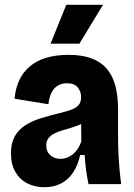

<svg xmlns="http://www.w3.org/2000/svg" viewBox="-20 -772 562 805"><path d="M166 13Q127 13 95 -3Q63 -19 44.5 -51Q26 -83 26 -130Q26 -172 42 -200.5Q58 -229 86.5 -247Q115 -265 152 -276.5Q189 -288 231 -298Q260 -305 280 -312.5Q300 -320 310 -332Q320 -344 320 -365Q320 -388 306 -405.5Q292 -423 260 -423Q238 -423 221.5 -412.5Q205 -402 195.5 -382.5Q186 -363 183 -335L41 -358Q45 -402 61 -436Q77 -470 105.5 -494Q134 -518 174.5 -530Q215 -542 267 -542Q341 -542 387 -516.5Q433 -491 454 -440.5Q475 -390 475 -312V-198Q475 -166 476.5 -132Q478 -98 481 -64Q484 -30 488 0H351Q345 -29 341 -58.5Q337 -88 335 -122H316Q307 -80 287 -49.5Q267 -19 236.5 -3Q206 13 166 13ZM233 -106Q248 -106 262 -111.5Q276 -117 287.5 -127Q299 -137 307.5 -150.5Q316 -164 321 -179L320 -274L348 -268Q333 -257 314 -249Q295 -241 276 -235.5Q257 -230 238.5 -224.5Q220 -219 205.5 -211Q191 -203 182.5 -191.5Q174 -180 174 -162Q174 -136 191 -121Q208 -106 233 -106ZM313 -589H192L258 -752H412Z"/></svg>

Font: Bricolage Grotesque 24pt SemiCondensed ExtraBold
Style: Regular
Weight: 800
Width: 4
Designer: Mathieu Triay
Foundry: Atelier Triay
Version: Version 1.001;gftools[0.9.33.dev8+g029e19f]